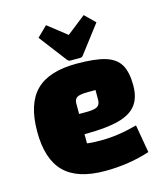

<svg xmlns="http://www.w3.org/2000/svg" viewBox="-111 -816 792 916"><g transform="rotate(-15 285.0 -357.5)"><path d="M30 0ZM493 -157 517 -19Q414 15 295 15Q159 15 94.5 -49.5Q30 -114 30 -250Q30 -387 94 -451Q158 -515 295 -515Q387 -515 437 -499.5Q487 -484 508.5 -447.5Q530 -411 530 -345Q530 -284 502 -248Q474 -212 412.5 -196Q351 -180 245 -180V-135Q266 -131 315 -131Q398 -131 493 -157ZM245 -332V-280H281Q320 -280 335 -289Q350 -298 350 -322V-370H314Q275 -370 260 -362Q245 -354 245 -332ZM295 -657 388 -730 438 -681 335 -546Q329 -537 319 -537H271Q261 -537 255 -546L152 -681L202 -730Z"/></g></svg>

Font: Changa Black
Style: Regular
Weight: 900
Designer: Eduardo Rodriguez Tunni
Foundry: Eduardo Rodriguez Tunni
Version: Version 2.001; ttfautohint (v1.5.10-5e6f)